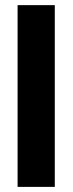

<svg xmlns="http://www.w3.org/2000/svg" viewBox="-20 -731 284 751"><path d="M48.8 0H194.3V-710.9H48.8Z"/></svg>

Font: Roboto Flex
Style: wght 700 wdth 25 opsz 34 GRAD 0.00 slnt 0.00 XTRA 468 XOPQ 96 YOPQ 79 YTLC 514 YTUC 712 YTAS 750 YTDE -203.00 YTFI 738
Weight: 700
Width: 1
Designer: Berlow after Robertson
Foundry: Google
Version: Version 3.100